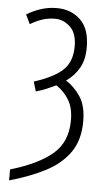

<svg xmlns="http://www.w3.org/2000/svg" viewBox="-55 -579 473 855"><g transform="rotate(5 181.5 -151.5)"><path d="M19 191Q144 154 207 100Q270 46 270 -51Q270 -106 248.5 -141.5Q227 -177 192 -200Q173 -191 150.5 -181.5Q128 -172 103 -165L90 -208Q180 -237 219 -274.5Q258 -312 258 -380Q258 -439 228 -467Q198 -495 161 -495Q129 -495 101.5 -485.5Q74 -476 50 -461L30 -503Q60 -521 93.5 -532Q127 -543 164 -543Q228 -543 270 -503Q312 -463 312 -380Q312 -326 291.5 -289Q271 -252 233 -225Q269 -203 297 -162Q325 -121 325 -51Q325 33 286.5 88Q248 143 179.5 178.5Q111 214 19 240Z"/></g></svg>

Font: Noto Sans ExtraCondensed Light
Style: Regular
Weight: 300
Width: 2
Designer: Monotype Design Team
Foundry: Monotype Imaging Inc.
Version: Version 2.013; ttfautohint (v1.8.4.7-5d5b)